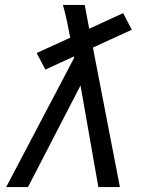

<svg xmlns="http://www.w3.org/2000/svg" viewBox="-20 -755 640 775"><path d="M5 0 279 -521 278 -527 163 -474 128 -541 264 -603 263 -605Q257 -638 250 -670.5Q243 -703 234 -735H322L340 -639L477 -702L512 -635L355 -563L464 0H377L305 -410L93 0Z"/></svg>

Font: Iosevka Extended Oblique
Style: Regular
Weight: 400
Width: 7
Italic angle: -9°
Monospace: yes
Designer: Belleve Invis
Foundry: Belleve Invis
Version: Version 32.0.1; ttfautohint (v1.8.4)